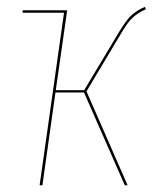

<svg xmlns="http://www.w3.org/2000/svg" viewBox="-20 -548 490 568"><path d="M411.6 -521Q385.7 -508.8 371.1 -494.6Q356.4 -480.5 336.9 -446.8L235.8 -277.8L357.4 0H349.1L228.5 -274.4H144L105.5 0H97.2L169.4 -510.3H46.4L47.4 -517.6H178.7L145 -281.2H229L331.5 -452.1Q352.1 -486.3 366.9 -501Q381.8 -515.6 408.7 -527.8Z"/></svg>

Font: Fira Sans Compressed Eight
Style: Italic
Weight: 100
Width: 3
Italic angle: -8°
Designer: Carrois Corporate & Edenspiekermann AG
Foundry: Carrois Corporate GbR & Edenspiekermann AG
Version: Version 4.203;PS 004.203;hotconv 1.0.88;makeotf.lib2.5.64775